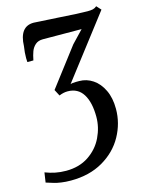

<svg xmlns="http://www.w3.org/2000/svg" viewBox="-129 -633 732 955"><g transform="rotate(-15 236.5 -156.0)"><path d="M-9 224.5 -1.5 174Q24.5 184 50.2 189.2Q76 194.5 105.5 194.5Q173.5 194.5 222 162Q270.5 129.5 295 78.5Q319.5 27.5 319.5 -26Q319.5 -101 293 -143.2Q266.5 -185.5 213.5 -185.5Q192.5 -185.5 170 -176L153 -208.5L302 -404L361.5 -466.5L162 -467.5Q138 -467.5 123.2 -454.5Q108.5 -441.5 101.5 -422.8Q94.5 -404 89.5 -378H58.5Q57.5 -390 57.5 -398.5Q57.5 -427 62.5 -458.5Q66 -559 139 -559Q158 -558 260.5 -552Q371 -544.5 413 -544.5Q431 -544.5 441.2 -547Q451.5 -549.5 461 -557.5L482 -534.5L237.5 -216Q247 -220 267 -220H283Q320.5 -220 352.8 -198.5Q385 -177 404.5 -136.2Q424 -95.5 424 -39.5Q424 34.5 387.5 100.5Q351 166.5 281.2 207Q211.5 247.5 116 247.5Q88.5 247.5 66.5 244.2Q44.5 241 31.2 237Q18 233 -9 224.5Z"/></g></svg>

Font: Merriweather Text
Style: Italic
Weight: 400
Italic angle: -7.8°
Designer: Eben Sorkin
Foundry: Eben Sorkin
Version: Version 2.100